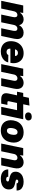

<svg xmlns="http://www.w3.org/2000/svg" viewBox="1949 -2746 805 4747"><g transform="rotate(90 2351.5 -372.5)"><path d="M-2 0 113 -544H298L287 -467H295Q318 -506 362.5 -530Q407 -554 454 -554Q510 -554 549.5 -525Q589 -496 597 -448H606Q632 -499 680.5 -526.5Q729 -554 784 -554Q843 -554 882.5 -527.5Q922 -501 936.5 -449.5Q951 -398 935 -321L867 0H676L737 -286Q744 -320 742 -345.5Q740 -371 726.5 -385.5Q713 -400 685 -400Q664 -400 645.5 -389.5Q627 -379 613.5 -359.5Q600 -340 594 -311L529 0H338L398 -286Q405 -320 403 -345.5Q401 -371 388 -385.5Q375 -400 348 -400Q328 -400 309.5 -391Q291 -382 277 -362.5Q263 -343 256 -311L189 0Z M1254 10Q1172 10 1114 -21Q1056 -52 1026 -108Q996 -164 996 -238Q996 -330 1032.5 -401.5Q1069 -473 1136 -513.5Q1203 -554 1293 -554Q1385 -554 1445 -510.5Q1505 -467 1528 -393Q1551 -319 1531 -227H1181Q1179 -195 1188.5 -174Q1198 -153 1217.5 -142.5Q1237 -132 1263 -132Q1292 -132 1311.5 -144.5Q1331 -157 1338 -176L1521 -173Q1509 -118 1471.5 -77Q1434 -36 1378 -13Q1322 10 1254 10ZM1197 -334 1190 -341H1367L1360 -332Q1364 -357 1355.5 -375Q1347 -393 1329.5 -403Q1312 -413 1287 -413Q1261 -413 1242 -403Q1223 -393 1212 -375.5Q1201 -358 1197 -334Z M1563 0 1676 -544H1860L1851 -467H1859Q1883 -506 1929.5 -530Q1976 -554 2025 -554Q2057 -554 2088.5 -542.5Q2120 -531 2143.5 -503.5Q2167 -476 2175 -429Q2183 -382 2168 -311L2102 0H1911L1971 -292Q1979 -327 1975.5 -351Q1972 -375 1957 -388Q1942 -401 1915 -401Q1893 -401 1873 -390Q1853 -379 1839 -359.5Q1825 -340 1820 -313L1754 0Z M2426 0Q2368 0 2333.5 -20.5Q2299 -41 2288 -78.5Q2277 -116 2287 -166L2335 -391H2245L2277 -544H2367L2396 -683L2588 -699L2556 -544H2926L2811 0H2620L2702 -391H2524L2481 -188Q2477 -167 2486.5 -160Q2496 -153 2517 -153H2572L2540 0ZM2850 -589Q2805 -589 2781 -611Q2757 -633 2757 -668Q2757 -707 2786 -731Q2815 -755 2863 -755Q2908 -755 2932 -733Q2956 -711 2956 -676Q2956 -637 2927 -613Q2898 -589 2850 -589Z M3199 10Q3135 10 3084.5 -11.5Q3034 -33 3001 -74Q2968 -115 2956 -172.5Q2944 -230 2956 -302Q2969 -378 3007 -434.5Q3045 -491 3108 -522.5Q3171 -554 3255 -554Q3319 -554 3369.5 -532.5Q3420 -511 3453 -470.5Q3486 -430 3498 -373Q3510 -316 3498 -244Q3485 -167 3447 -110Q3409 -53 3347 -21.5Q3285 10 3199 10ZM3209 -141Q3242 -141 3263.5 -162Q3285 -183 3297 -220.5Q3309 -258 3312 -308Q3314 -332 3309.5 -350Q3305 -368 3296.5 -380Q3288 -392 3275 -398Q3262 -404 3245 -404Q3213 -404 3191 -383Q3169 -362 3157 -324.5Q3145 -287 3142 -237Q3141 -213 3145 -195Q3149 -177 3157.5 -165Q3166 -153 3179.5 -147Q3193 -141 3209 -141Z M3527 0 3640 -544H3824L3815 -467H3823Q3847 -506 3893.5 -530Q3940 -554 3989 -554Q4021 -554 4052.5 -542.5Q4084 -531 4107.5 -503.5Q4131 -476 4139 -429Q4147 -382 4132 -311L4066 0H3875L3935 -292Q3943 -327 3939.5 -351Q3936 -375 3921 -388Q3906 -401 3879 -401Q3857 -401 3837 -390Q3817 -379 3803 -359.5Q3789 -340 3784 -313L3718 0Z M4397 10Q4341 10 4297.5 -3Q4254 -16 4224.5 -40.5Q4195 -65 4180.5 -99Q4166 -133 4167 -174H4349Q4348 -157 4354.5 -145.5Q4361 -134 4374.5 -128Q4388 -122 4407 -122Q4433 -122 4449 -132Q4465 -142 4465 -164Q4465 -175 4459 -181Q4453 -187 4438.5 -191Q4424 -195 4399 -200Q4337 -212 4298 -231Q4259 -250 4241 -279.5Q4223 -309 4223 -352Q4223 -414 4254 -459.5Q4285 -505 4341 -529.5Q4397 -554 4472 -554Q4539 -554 4588.5 -533.5Q4638 -513 4664 -474.5Q4690 -436 4688 -380H4511Q4512 -393 4506 -402Q4500 -411 4490 -416.5Q4480 -422 4466 -422Q4444 -422 4431 -412.5Q4418 -403 4418 -385Q4418 -374 4425.5 -367Q4433 -360 4450.5 -355.5Q4468 -351 4497 -345Q4554 -335 4590.5 -316.5Q4627 -298 4644.5 -267.5Q4662 -237 4662 -192Q4662 -128 4630.5 -83Q4599 -38 4539.5 -14Q4480 10 4397 10Z"/></g></svg>

Font: Mona Sans ExtraLight Black
Style: Italic
Weight: 900
Italic angle: -11.6951°
Version: Version 2.000